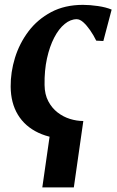

<svg xmlns="http://www.w3.org/2000/svg" viewBox="-20 -576 494 810"><path d="M275.5 10.5Q198 10.5 141.8 -16Q85.5 -42.5 55.5 -92Q25.5 -141.5 25 -210.5Q24.5 -271.5 43.2 -332.2Q62 -393 100.2 -443.8Q138.5 -494.5 196 -525Q253.5 -555.5 330 -555.5Q359 -555.5 393.2 -550.5Q427.5 -545.5 451 -535.5L416 -403L386 -404.5Q374.5 -428 360.2 -448.5Q346 -469 331.5 -482Q317 -495 303.5 -495Q277.5 -495 252.8 -474.8Q228 -454.5 208.8 -417.5Q189.5 -380.5 178.2 -329.5Q167 -278.5 168 -217.5Q168.5 -177.5 183.8 -148.8Q199 -120 223 -101.5Q247 -83 275.5 -74.2Q304 -65.5 331.5 -65.5ZM196 -47 331.5 -65.5 291.5 214.5H158.5Z"/></svg>

Font: Merriweather 48pt
Style: Bold Italic
Weight: 700
Italic angle: -7.8°
Version: Version 2.101